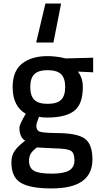

<svg xmlns="http://www.w3.org/2000/svg" viewBox="-20 -825 562 1078"><path d="M323 -805 280 -586H183L235 -805ZM270 233Q150 233 97 201.5Q44 170 44 87Q44 49 62 22.5Q80 -4 121 -35Q89 -56 89 -107Q89 -117 98 -136.5Q107 -156 116 -171L125 -186Q51 -228 51 -336Q51 -426 104 -468Q157 -510 247 -510Q268 -510 294 -507Q320 -504 335 -500L350 -497L503 -501V-419L417 -423Q445 -389 445 -336Q445 -240 396.5 -202.5Q348 -165 244 -165Q219 -165 199 -169Q184 -132 184 -119Q184 -93 202.5 -86Q221 -79 295 -78Q412 -78 455.5 -47Q499 -16 499 70Q499 233 270 233ZM287 8 187 3Q162 22 152.5 38Q143 54 143 78Q143 118 171 134Q199 150 271 150Q337 150 367.5 132.5Q398 115 398 75Q398 32 376 20.5Q354 9 287 8ZM247 -242Q300 -242 323 -264.5Q346 -287 346 -336Q346 -386 323 -408.5Q300 -431 247 -431Q196 -431 173 -408.5Q150 -386 150 -336Q150 -287 173 -264.5Q196 -242 247 -242Z"/></svg>

Font: TitilliumText
Style: Medium
Weight: 500
Designer: Accademia di Belle Arti di Urbino and others
Foundry: Accademia di Belle Arti di Urbino and others.
Version: Version 60.001